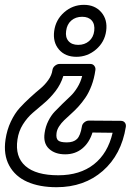

<svg xmlns="http://www.w3.org/2000/svg" viewBox="-23 -592 545 801"><path d="M0 -9.8Q5.9 -50.3 22.2 -84.7Q38.6 -119.1 58.8 -141.4Q79.1 -163.6 102.3 -184.8Q125.5 -206.1 144.8 -221.9Q164.1 -237.8 178.5 -258.1Q192.9 -278.3 195.8 -299.8Q197.3 -310.5 206.5 -317.9Q215.8 -325.2 225.1 -325.2H354Q364.7 -325.2 370.6 -317.1Q376.5 -309.1 375 -299.8Q370.1 -264.6 358.9 -235.1Q347.7 -205.6 333.7 -185.1Q319.8 -164.6 304 -147.2Q288.1 -129.9 272.9 -116.5Q257.8 -103 245.1 -90.8Q232.4 -78.6 223.6 -64.9Q214.8 -51.3 212.9 -37.1Q210 -15.1 219 -6.6Q228 2 255.9 2Q283.7 2 298.1 -12Q312.5 -25.9 318.8 -64.9Q320.3 -74.7 329.1 -81.8Q337.9 -88.9 348.1 -88.9L481 -87.9Q491.7 -87.9 497.6 -80.8Q503.4 -73.7 502 -63Q483.4 53.2 405.8 121.1Q328.1 189 212.9 189Q141.6 189 90.8 166.5Q40 144 15.4 98.6Q-9.3 53.2 0 -9.8ZM49.8 -9.8Q39.1 62 83 100.6Q127 139.2 220.2 139.2Q310.5 139.2 368.7 93.5Q426.8 47.9 446.8 -38.1L362.8 -39.1Q349.6 3.4 320.1 27.6Q290.5 51.8 249 51.8Q206.1 51.8 181.4 28.6Q156.7 5.4 163.1 -37.1Q167 -64.5 178.7 -87.6Q190.4 -110.8 205.1 -126.2Q219.7 -141.6 237.3 -158.7Q254.9 -175.8 270.5 -190.4Q286.1 -205.1 299.8 -227.3Q313.5 -249.5 319.8 -274.9H241.2Q230.5 -240.2 208.3 -211.4Q186 -182.6 161.9 -162.4Q137.7 -142.1 114 -121.6Q90.3 -101.1 72.5 -72.8Q54.7 -44.4 49.8 -9.8ZM327.1 -571.8Q373 -571.8 399.7 -540.8Q426.3 -509.8 419.9 -462.9Q413.6 -416.5 377.7 -385.7Q341.8 -355 295.9 -355Q249 -355 222.9 -385.5Q196.8 -416 203.1 -462.9Q209.5 -509.8 244.9 -540.8Q280.3 -571.8 327.1 -571.8ZM252.9 -462.9Q249 -436.5 262.7 -420.7Q276.4 -404.8 303.2 -404.8Q330.1 -404.8 348.4 -420.4Q366.7 -436 370.1 -462.9Q373.5 -490.7 359.9 -506.3Q346.2 -522 319.8 -522Q292.5 -522 274.4 -506.3Q256.3 -490.7 252.9 -462.9Z"/></svg>

Font: Trueno Bold Outline
Style: Italic
Weight: 700
Width: 6
Designer: Julieta Ulanovsky
Foundry: Julieta Ulanovsky
Version: Version 3.001b | FøM Fix